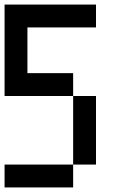

<svg xmlns="http://www.w3.org/2000/svg" viewBox="-20 -920 540 840"><path d="M0 -100V-200H300V-100ZM0 -500V-900H400V-800H100V-600H300V-500ZM300 -200V-500H400V-200Z"/></svg>

Font: GalmuriMono9 Regular
Style: Regular
Weight: 400
Designer: Lee Minseo (quiple)
Version: Version 2.399;hotconv 1.1.1;makeotfexe 2.6.0 DEVELOPMENT